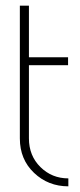

<svg xmlns="http://www.w3.org/2000/svg" viewBox="-20 -651 281 677"><path d="M221 -22V6Q150 6 100 -41.5Q50 -89 50 -163V-631H82V-449H220V-421H82V-163Q82 -102 122.5 -62Q163 -22 221 -22Z"/></svg>

Font: Poiret One
Style: Regular
Weight: 400
Designer: Denis Masharov
Foundry: Denis Masharov
Version: Version 1.001